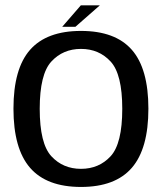

<svg xmlns="http://www.w3.org/2000/svg" viewBox="-20 -718 641 742"><path d="M293 4.5Q425.5 4.5 489.5 -69.5Q553.5 -143.5 553.5 -298Q553.5 -452.5 489.5 -525.5Q425.5 -598.5 293 -598.5Q160.5 -598.5 96.2 -525.5Q32 -452.5 32 -298Q32 -143.5 96.2 -69.5Q160.5 4.5 293 4.5ZM293 -65.5Q223.5 -65.5 178.5 -114.2Q133.5 -163 133.5 -297.5Q133.5 -431.5 178.5 -480.2Q223.5 -529 293 -529Q362.5 -529 407.5 -480.2Q452.5 -431.5 452.5 -297.5Q452.5 -163 407.5 -114.2Q362.5 -65.5 293 -65.5ZM220.5 -614.5H271.5L366 -697.5H292.5Z"/></svg>

Font: Anybody UltraCondensed Thin
Style: Regular
Weight: 400
Version: Version 1.111